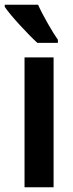

<svg xmlns="http://www.w3.org/2000/svg" viewBox="-46 -786 305 806"><path d="M-26 -766V-757Q-7 -729 38.5 -679.5Q84 -630 111 -606H197V-619Q180 -643 154 -688.5Q128 -734 114 -766ZM179 -545H57V0H179Z"/></svg>

Font: Noto Sans UI Condensed
Style: Bold
Weight: 700
Width: 3
Designer: Monotype Design Team
Foundry: Monotype Imaging Inc.
Version: 1.001